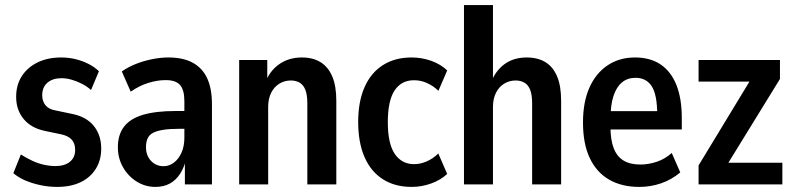

<svg xmlns="http://www.w3.org/2000/svg" viewBox="-20 -725 3121 755"><path d="M205 10Q171 10 138.5 3Q106 -4 79.2 -15.5Q52.5 -27 32.5 -44L62 -117.5Q85 -103 107.8 -92.5Q130.5 -82 153.5 -77Q176.5 -72 198.5 -72Q234 -72 254.8 -88.8Q275.5 -105.5 275.5 -135.5Q275.5 -162 261.2 -176.8Q247 -191.5 219.5 -197L157.5 -210Q103 -221 73.2 -256.8Q43.5 -292.5 43.5 -344Q43.5 -391.5 66 -426Q88.5 -460.5 128.2 -479.8Q168 -499 220.5 -499Q250 -499 276.8 -492.5Q303.5 -486 327 -474.2Q350.5 -462.5 369 -445L338 -371Q322 -385.5 302.2 -395.5Q282.5 -405.5 262 -411.5Q241.5 -417.5 221.5 -417.5Q187.5 -417.5 166.8 -400Q146 -382.5 146 -350.5Q146 -327 159 -311Q172 -295 199.5 -290.5L261.5 -277.5Q319 -266.5 348.5 -230.2Q378 -194 378 -140.5Q378 -95 356.5 -60.8Q335 -26.5 296.2 -8.2Q257.5 10 205 10Z M591 10Q551 10 517.2 -11.2Q483.5 -32.5 463.5 -67.8Q443.5 -103 443.5 -145.5Q443.5 -195.5 467.8 -227Q492 -258.5 542.2 -273.5Q592.5 -288.5 671.5 -288.5H717.5V-218.5H685Q647 -218.5 622 -214.5Q597 -210.5 582 -202.8Q567 -195 560.5 -180.8Q554 -166.5 554 -146.5Q554 -114 573.5 -92.8Q593 -71.5 623.5 -71.5Q645 -71.5 663.8 -85.5Q682.5 -99.5 693.8 -124.8Q705 -150 705 -184V-327.5Q705 -371 688.2 -390.5Q671.5 -410 631.5 -410Q599 -410 563.8 -399.2Q528.5 -388.5 494 -364.5L459 -444Q484 -461.5 514.2 -473.5Q544.5 -485.5 577.8 -492.2Q611 -499 642 -499Q700.5 -499 738.2 -478.2Q776 -457.5 794.8 -417Q813.5 -376.5 813.5 -314.5V0H707V-103H712.5Q705 -67.5 688.5 -42Q672 -16.5 647.8 -3.2Q623.5 10 591 10Z M920.5 0V-489H1031V-398.5H1023Q1038.5 -444 1076.5 -471.5Q1114.5 -499 1167 -499Q1210.5 -499 1240.5 -480.5Q1270.5 -462 1286.5 -424.5Q1302.5 -387 1302.5 -328.5V0H1188.5V-318.5Q1188.5 -353 1180.5 -372.5Q1172.5 -392 1157.8 -400.2Q1143 -408.5 1124 -408.5Q1099 -408.5 1078.8 -396.2Q1058.5 -384 1046.5 -360.5Q1034.5 -337 1034.5 -304.5V0Z M1599 10Q1533 10 1485.8 -20Q1438.5 -50 1413.5 -107.2Q1388.5 -164.5 1388.5 -245.5Q1388.5 -325.5 1413.5 -382.2Q1438.5 -439 1485.8 -469Q1533 -499 1598.5 -499Q1638.5 -499 1675.8 -485.8Q1713 -472.5 1738.5 -448L1704 -368Q1683.5 -387.5 1659.2 -398.5Q1635 -409.5 1608 -409.5Q1558.5 -409.5 1531.8 -369.5Q1505 -329.5 1505 -244Q1505 -160.5 1532.2 -120Q1559.5 -79.5 1608.5 -79.5Q1634 -79.5 1659 -90.8Q1684 -102 1703.5 -121.5L1738.5 -41Q1713 -17 1675.5 -3.5Q1638 10 1599 10Z M1804.5 0V-705H1918.5V-398.5H1910.5Q1926 -444 1962.2 -471.5Q1998.5 -499 2051 -499Q2094.5 -499 2124.5 -480.8Q2154.5 -462.5 2170.5 -425Q2186.5 -387.5 2186.5 -328.5V0H2072.5V-318.5Q2072.5 -353 2064.5 -372.5Q2056.5 -392 2041.8 -400.2Q2027 -408.5 2008 -408.5Q1983 -408.5 1962.8 -396.2Q1942.5 -384 1930.5 -360.5Q1918.5 -337 1918.5 -304.5V0Z M2494 10Q2425 10 2375.5 -18.5Q2326 -47 2299.2 -103.2Q2272.5 -159.5 2272.5 -243.5Q2272.5 -323 2297.5 -379.8Q2322.5 -436.5 2368.8 -467.8Q2415 -499 2477 -499Q2537 -499 2577.8 -471.5Q2618.5 -444 2639.8 -391Q2661 -338 2661 -261V-216H2366V-288H2579L2564.5 -271.5Q2564.5 -352 2543 -385.5Q2521.5 -419 2479.5 -419Q2447.5 -419 2425.8 -401Q2404 -383 2392.2 -347Q2380.5 -311 2380.5 -254.5V-227.5Q2380.5 -175 2393.2 -142.2Q2406 -109.5 2431.8 -93.8Q2457.5 -78 2498 -78Q2530.5 -78 2563 -89Q2595.5 -100 2621.5 -123.5L2655 -47Q2621 -18.5 2579.8 -4.2Q2538.5 10 2494 10Z M2727 0V-74.5L2945.5 -434.5V-404H2727V-489H3047V-414.5L2826 -55.5V-85H3056.5V0Z"/></svg>

Font: Nunito Sans 12pt ExtraLight Condensed
Style: Regular
Weight: 200
Width: 3
Version: Version 3.101;gftools[0.9.27]